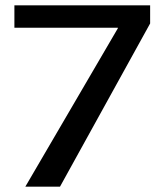

<svg xmlns="http://www.w3.org/2000/svg" viewBox="-20 -700 617 720"><path d="M75 0 422 -594V-596H34V-680H543V-612L205 0Z"/></svg>

Font: Martel Sans DemiBold
Style: Regular
Weight: 600
Designer: Dan Reynolds and Mathieu Réguer
Foundry: Dan Reynolds and Mathieu Réguer
Version: Version 1.001;PS 001.001;hotconv 1.0.70;makeotf.lib2.5.58329